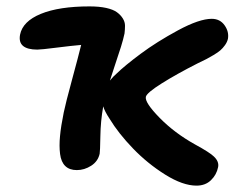

<svg xmlns="http://www.w3.org/2000/svg" viewBox="-20 -543 754 603"><path d="M221.2 -8.8Q198.2 -8.8 185.1 -21.5Q171.9 -34.2 168.7 -59.3Q165.5 -84.5 168.5 -115.7Q171.4 -147 180.2 -189.9Q186 -218.3 206.3 -293Q226.6 -367.7 234.9 -401.9Q205.1 -399.4 157 -393.3Q108.9 -387.2 97.2 -387.2Q66.4 -387.2 52.5 -398.7Q38.6 -410.2 43 -434.1Q51.3 -476.1 108.4 -499.5Q165.5 -522.9 261.2 -522.9Q291.5 -522.9 313.5 -518.1Q335.4 -513.2 347.2 -504.6Q358.9 -496.1 365.7 -485.1Q372.6 -474.1 372.6 -462.2Q372.6 -450.2 371.1 -438Q367.2 -419.4 359.9 -396Q352.5 -372.6 341.8 -340.8Q331.1 -309.1 325.2 -290Q336.9 -304.2 345.2 -311Q370.6 -335.9 421.4 -373.8Q472.2 -411.6 539.1 -447.8Q606 -483.9 645 -483.9Q670.9 -483.9 685.3 -463.6Q699.7 -443.4 695.8 -420.9Q693.4 -410.6 686.5 -401.1Q679.7 -391.6 672.1 -385Q664.6 -378.4 650.6 -370.1Q636.7 -361.8 627.7 -357.2Q618.7 -352.5 601.1 -344.2Q534.7 -310.5 487.8 -281Q440.9 -251.5 438 -238.8Q434.6 -220.7 481.2 -173.1Q527.8 -125.5 591.8 -89.8Q639.2 -64 651.9 -51.3Q668.5 -35.6 665 -18.1Q660.2 5.9 642.6 22.9Q625 40 597.2 40Q554.2 40 498.8 5.4Q443.4 -29.3 397.7 -76.7Q352.1 -124 324.2 -169.9Q308.6 -193.4 304.2 -209Q295.9 -162.6 295.2 -114.7Q294.4 -66.9 293 -60.1Q287.6 -36.1 266.4 -22.5Q245.1 -8.8 221.2 -8.8Z"/></svg>

Font: Shantell Sans Irregular
Style: Italic
Weight: 600
Italic angle: -11.31°
Designer: Stephen Nixon, Anya Danilova, Shantell Martin
Foundry: Arrow Type
Version: Version 1.006;[9816181b4]